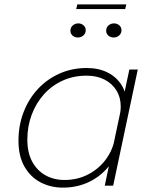

<svg xmlns="http://www.w3.org/2000/svg" viewBox="-20 -849 682 878"><path d="M268 9Q211 9 164.8 -15.5Q118.5 -40 91.5 -87.8Q64.5 -135.5 64.5 -205.5Q64.5 -275.5 87.8 -336Q111 -396.5 153 -441.8Q195 -487 252 -512.5Q309 -538 377 -538Q431.5 -538 472.5 -517.2Q513.5 -496.5 536.5 -459Q559.5 -421.5 559.5 -371.5Q559.5 -356 557.8 -342.8Q556 -329.5 552.5 -316H526Q529 -327.5 530.5 -338.2Q532 -349 532 -362.5Q532 -403.5 512.8 -435Q493.5 -466.5 458.5 -484.8Q423.5 -503 376 -503Q316 -503 266.2 -480.2Q216.5 -457.5 180.5 -417.2Q144.5 -377 124.8 -324Q105 -271 105 -210.5Q105 -151 127.2 -110Q149.5 -69 187.8 -47.5Q226 -26 275 -26Q332.5 -26 380 -49.8Q427.5 -73.5 459.8 -114.5Q492 -155.5 503 -205.5L531.5 -204.5Q518.5 -141 481 -92.8Q443.5 -44.5 388.8 -17.8Q334 9 268 9ZM497.5 0H459L571.5 -531H610ZM336 -677.5Q322 -677.5 312 -686.2Q302 -695 302 -708.5Q302 -723.5 312.8 -732.8Q323.5 -742 338 -742Q352 -742 362 -733.2Q372 -724.5 372 -711Q372 -696 361.2 -686.8Q350.5 -677.5 336 -677.5ZM499.5 -677.5Q485.5 -677.5 475.5 -686.2Q465.5 -695 465.5 -708.5Q465.5 -723.5 476.2 -732.8Q487 -742 501.5 -742Q515.5 -742 525.5 -733.2Q535.5 -724.5 535.5 -711Q535.5 -696 524.8 -686.8Q514 -677.5 499.5 -677.5ZM328.5 -807.5 333.5 -829H557.5L552.5 -807.5Z"/></svg>

Font: Epilogue ExtraLight
Style: Italic
Weight: 250
Italic angle: -12°
Designer: Tyler Finck
Foundry: Etcetera Type Co
Version: Version 2.112